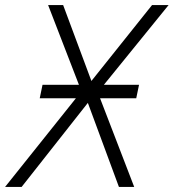

<svg xmlns="http://www.w3.org/2000/svg" viewBox="-75 -734 682 754"><path d="M-55 0 223 -348H81L92 -401H235L114 -714H173L284 -416L522 -714H587L333 -401H471L460 -348H318L452 0H392L270 -330L10 0Z"/></svg>

Font: Noto Sans Light
Style: Italic
Weight: 300
Italic angle: -12°
Designer: Monotype Design Team
Foundry: Monotype Imaging Inc.
Version: Version 2.013; ttfautohint (v1.8.4.7-5d5b)